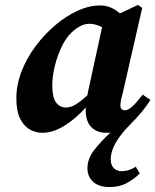

<svg xmlns="http://www.w3.org/2000/svg" viewBox="-20 -521 627 775"><path d="M191 -176Q191 -129 206 -108Q221 -87 246 -87Q266 -87 287.5 -100.5Q309 -114 333 -137Q334 -142 334.5 -146Q335 -150 336 -154L392 -411Q367 -425 340 -425Q307 -425 270 -391Q247 -370 229 -332.5Q211 -295 201 -253.5Q191 -212 191 -176ZM333 158Q333 120 359.5 85.5Q386 51 426 14Q422 15 418 15Q414 15 409 15Q372 15 349 -7.5Q326 -30 326 -76Q326 -79 326 -82Q326 -85 326 -87Q286 -42 240 -13.5Q194 15 152 15Q124 15 100 1.5Q76 -12 61 -42.5Q46 -73 46 -124Q46 -178 66.5 -231.5Q87 -285 122.5 -333Q158 -381 202 -418.5Q246 -456 293 -477.5Q340 -499 384 -499Q407 -499 427 -490.5Q447 -482 464 -467L537 -501L554 -489L474 -139Q470 -126 468 -115Q466 -104 466 -96Q466 -76 484 -76Q498 -76 515.5 -92.5Q533 -109 556 -139L587 -118Q572 -93 551.5 -68.5Q531 -44 508 -21Q427 60 427 121Q427 146 439.5 158Q452 170 472 170Q500 170 528 152L544 179Q524 200 493.5 217Q463 234 422 234Q379 234 356 213Q333 192 333 158Z"/></svg>

Font: Source Serif Pro
Style: Bold Italic
Weight: 700
Italic angle: -12°
Designer: Frank Grießhammer
Foundry: Adobe Systems Incorporated
Version: Version 3.001;hotconv 1.0.111;makeotfexe 2.5.65597